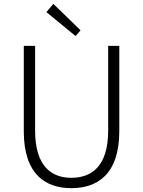

<svg xmlns="http://www.w3.org/2000/svg" viewBox="-20 -968 745 1001"><path d="M352 13C483 13 602 -55 602 -284V-729H544V-288C544 -98 455 -41 352 -41C251 -41 163 -98 163 -288V-729H104V-284C104 -55 221 13 352 13ZM374 -780 400 -810 258 -948 222 -905Z"/></svg>

Font: Noto Sans CJK SC Light
Style: Regular
Weight: 300
Designer: Ryoko NISHIZUKA 西塚涼子 (kana, bopomofo & ideographs); Paul D. Hunt (Latin, Greek & Cyrillic); Sandoll Communications 산돌커뮤니
Foundry: Adobe
Version: Version 2.004;hotconv 1.0.118;makeotfexe 2.5.65603